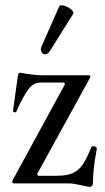

<svg xmlns="http://www.w3.org/2000/svg" viewBox="-20 -704 403 737"><path d="M290.5 6.8Q275.9 3.4 264.4 1.7Q252.9 0 244.1 0H35.2Q31.2 0 29.1 -1.7Q26.9 -3.4 26.9 -6.8Q26.9 -9.3 30.3 -15.6L229.5 -380.9L225.6 -387.2H136.2Q122.6 -387.2 111.6 -381.3Q100.6 -375.5 91.3 -364.3Q81.1 -351.1 68.4 -328.6Q55.7 -306.2 42.5 -274.9Q41.5 -272.9 38.3 -272.7Q35.2 -272.5 32.5 -274.2Q29.8 -275.9 29.8 -277.8L47.9 -408.2Q47.9 -409.7 48.3 -410.2Q49.3 -418 51.5 -421.4Q53.7 -424.8 59.1 -424.8Q108.9 -415 147 -415H319.8Q327.1 -415 327.1 -411.6Q327.1 -408.7 324.7 -403.8L122.6 -36.1L126 -29.3H199.2Q236.3 -29.3 259 -39.3Q281.7 -49.3 297.4 -72.3Q313 -95.2 330.6 -139.2Q332 -142.6 337.4 -142.6Q342.8 -142.6 347.4 -139.9Q352.1 -137.2 351.6 -133.8Q342.3 -82.5 339.6 -53Q336.9 -23.4 336.9 -4.9Q336.9 13.2 323.7 13.2Q319.8 13.2 311.5 11.5Q303.2 9.8 290.5 6.8ZM139.6 -525.9 207 -678.7Q210.4 -686.5 225.6 -682.4Q240.7 -678.2 252.9 -668Q265.1 -657.7 260.7 -650.4L171.9 -508.8Q164.1 -496.1 154.1 -495.6Q144 -495.1 139.2 -504.4Q134.3 -513.7 139.6 -525.9Z"/></svg>

Font: Junicode Two Beta VF
Style: Regular
Weight: 400
Designer: Peter S. Baker
Foundry: Briery Creek Software
Version: Version 1.031 beta; ttfautohint (v1.8.1.43-b0c9)